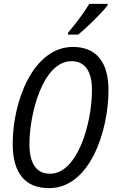

<svg xmlns="http://www.w3.org/2000/svg" viewBox="-20 -968 604 998"><path d="M334 -798 333 -788H386C428 -821 511 -902 539 -940L540 -948H444C418 -904 376 -848 334 -798ZM235 10C450 10 544 -293 544 -499C544 -646 480 -724 359 -724C154 -724 46 -445 46 -220C46 -69 110 10 235 10ZM240 -65C171 -65 133 -115 133 -220C133 -372 201 -650 352 -650C420 -650 458 -600 458 -500C458 -327 383 -65 240 -65Z"/></svg>

Font: Noto Sans Condensed
Style: Italic
Weight: 400
Width: 3
Italic angle: -12°
Designer: Monotype Design Team
Foundry: Monotype Imaging Inc.
Version: Version 2.013